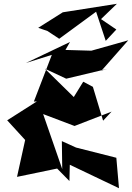

<svg xmlns="http://www.w3.org/2000/svg" viewBox="-20 -936 698 1015"><path d="M525 -298 471 -477 420 -504 370 -423 217 -573 330 -520 548 -572 517 -563 658 -723 463 -668 326 -672 350 -714 117 -603 254 -646 159 -399 175 -400 18 -300 113 -196 70 -1 282 -45 347 21 349 -65 609 59 595 -102 382 -156 307 -190 309 -42 208 -333 374 -270 570 -346ZM595 -780 514 -835 598 -916 312 -871 182 -789 231 -772 293 -731 488 -874 539 -720Z"/></svg>

Font: Asimov Silicon
Style: Regular
Weight: 400
Designer: Google
Version: Version 2.000980; 2014